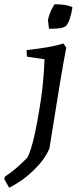

<svg xmlns="http://www.w3.org/2000/svg" viewBox="-84 -668 360 901"><path d="M146 -533Q145 -538 143.5 -553Q142 -568 141 -573Q148 -612 172 -648Q230 -648 256 -634Q246 -569 225 -545Q218 -540 201 -536Q185 -533 146 -533ZM-41 213Q-45 206 -52.5 192.5Q-60 179 -64 172L-61 161Q-9 127 45 71Q76 12 108 -201Q121 -289 125 -390L43 -402Q41 -411 41 -433Q154 -445 214 -464L227 -444Q208 -352 148 28Q128 78 75.5 129.5Q23 181 -41 213Z"/></svg>

Font: Albura Medium
Style: Italic
Weight: 462
Italic angle: -7°
Designer: Mercedes Jáuregui
Foundry: Omnibus-Type Team
Version: Version 1.000